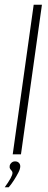

<svg xmlns="http://www.w3.org/2000/svg" viewBox="-28 -655 204 815"><path d="M26 0 115 -635H150L61 0ZM-8 140Q8 118 16.5 102.5Q25 87 25 79Q25 74 22 70.5Q19 67 15.5 62.5Q12 58 13 51Q13 44 19.5 37Q26 30 36 30Q46 30 52 36Q58 42 58 51Q58 62 50 77.5Q42 93 31.5 109.5Q21 126 9 140Z"/></svg>

Font: Alumni Sans Thin ExtraLight
Style: Italic
Weight: 250
Italic angle: -8°
Version: Version 1.016